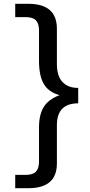

<svg xmlns="http://www.w3.org/2000/svg" viewBox="-20 -829 471 1009"><path d="M129 160H60V90H115Q153 90 169 73Q185 56 185 20V-159Q185 -227 210 -267Q235 -307 293 -329Q235 -345 210 -388Q185 -431 185 -509V-669Q185 -705 169 -722Q153 -739 115 -739H60V-809H129Q279 -809 279 -678V-492Q279 -430 308 -398.5Q337 -367 391 -367V-286Q279 -286 279 -171V30Q279 160 129 160Z"/></svg>

Font: Madhuban Medium
Style: Regular
Weight: 500
Designer: jaikishan Patel
Foundry: MagicType
Version: Version 1.000